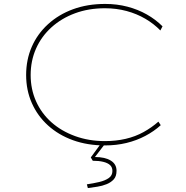

<svg xmlns="http://www.w3.org/2000/svg" viewBox="-20 -730 947 977"><path d="M514 10Q425 10 351.5 -16.5Q278 -43 224.5 -91.5Q171 -140 142 -205.5Q113 -271 113 -348Q113 -426 141.5 -491.5Q170 -557 224 -606.5Q278 -656 351.5 -683Q425 -710 515 -710Q575 -710 628.5 -696Q682 -682 727 -656.5Q772 -631 807 -596L796 -575Q763 -609 719.5 -634.5Q676 -660 624 -674Q572 -688 514 -688Q431 -688 362 -662.5Q293 -637 242 -591Q191 -545 163.5 -483Q136 -421 136 -348Q136 -276 163.5 -214.5Q191 -153 241.5 -108Q292 -63 362 -37.5Q432 -12 514 -12Q570 -12 619.5 -23.5Q669 -35 710.5 -58Q752 -81 786 -111L798 -93Q764 -62 719.5 -38.5Q675 -15 623.5 -2.5Q572 10 514 10ZM427 227 422 208Q456 203 485.5 196Q515 189 533.5 176Q552 163 552 140Q552 121 540 110Q528 99 505.5 93.5Q483 88 452 88L442 71L494 0H516L463 69Q514 69 543.5 87Q573 105 573 139Q573 167 559 182.5Q545 198 523 207Q501 216 475.5 220Q450 224 427 227Z"/></svg>

Font: Lexend Peta Thin
Style: Regular
Weight: 250
Version: Version 1.007